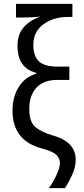

<svg xmlns="http://www.w3.org/2000/svg" viewBox="-20 -780 435 997"><path d="M198 -9Q254 6 272.5 24Q291 42 291 67Q291 91 274 127.5Q257 164 234 197H317Q338 165 355.5 126Q373 87 373 49Q373 -43 256 -76Q194 -94 163 -121Q132 -148 132 -214Q132 -284 169 -324.5Q206 -365 277 -365H340V-434H281Q211 -434 182 -461.5Q153 -489 153 -546Q153 -616 206 -654Q259 -692 330 -692H356V-760H63V-689H98Q149 -689 190 -694Q140 -678 105.5 -641Q71 -604 71 -543Q71 -426 168 -402V-397Q111 -381 78 -329.5Q45 -278 45 -205Q45 -49 198 -9Z"/></svg>

Font: Noto Sans Display SemiCondensed
Style: Regular
Weight: 400
Width: 4
Designer: Monotype Design team
Foundry: Monotype Imaging Inc.
Version: 1.000